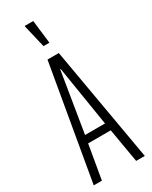

<svg xmlns="http://www.w3.org/2000/svg" viewBox="-230 -949 793 1000"><g transform="rotate(-30 166.5 -449.5)"><path d="M13 0 132 -688H200L320 0H268L233 -204H97L62 0ZM105 -250H225L167 -611H164ZM149 -759 117 -894V-899H168L184 -764V-759Z"/></g></svg>

Font: Saira Ultra Condensed Light
Style: Regular
Weight: 300
Width: 1
Designer: Hector Gatti with collaboration of the Omnibus-Type team
Foundry: Omnibus-Type
Version: Version 1.001; ttfautohint (v1.8)